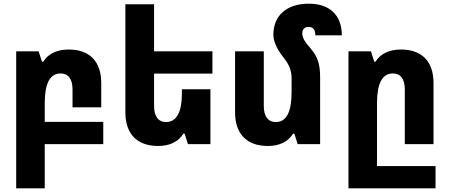

<svg xmlns="http://www.w3.org/2000/svg" viewBox="-20 -783 2441 1043"><path d="M541 0V-121H223V-222C223 -329 251 -384 309 -384C351 -384 374 -354 374 -297V-200H530V-332C530 -450 466 -514 353 -514C288 -514 241 -490 215 -448H208L190 -504H68V240H223V0Z M976 -57H983L1001 0H1123V-298H968V-273C968 -176 940 -120 882 -120C840 -120 817 -151 817 -207V-383H1134V-504H817V-760H661V-173C661 -54 726 10 839 10C903 10 950 -14 976 -57Z M1719 -359C1719 -432 1708 -472 1668 -519C1642 -549 1622 -574 1622 -602C1622 -622 1634 -637 1655 -637C1681 -637 1693 -622 1693 -591H1837C1837 -702 1769 -763 1658 -763C1533 -763 1465 -695 1465 -594C1465 -562 1481 -521 1516 -476C1553 -431 1564 -398 1564 -356V-282C1564 -175 1536 -120 1478 -120C1436 -120 1413 -151 1413 -207V-504H1257V-173C1257 -54 1322 10 1435 10C1499 10 1546 -14 1572 -57H1579L1597 0H1719Z M2346 119H2028V-222C2028 -329 2056 -384 2114 -384C2156 -384 2179 -354 2179 -297V0H2335V-332C2335 -450 2271 -514 2158 -514C2093 -514 2046 -490 2020 -448H2013L1995 -504H1873V240H2346Z"/></svg>

Font: Noto Sans Armenian SemiCondensed Extra
Style: Regular
Weight: 800
Width: 4
Designer: Monotype Design Team
Foundry: Monotype Imaging Inc.
Version: Version 1.901